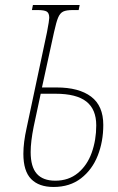

<svg xmlns="http://www.w3.org/2000/svg" viewBox="-20 -734 470 764"><path d="M73 -122Q73 -167 86 -225L167 -606Q176 -653 176 -663Q176 -682 166 -688Q156 -694 130 -694H107L111 -714H297L293 -694H270Q244 -694 231.5 -688Q219 -682 211.5 -664.5Q204 -647 195 -606L147 -386H205Q294 -386 342.5 -349.5Q391 -313 391 -237Q391 -171 369 -115Q347 -59 302.5 -24.5Q258 10 193 10Q135 10 104 -21.5Q73 -53 73 -122ZM363 -235Q363 -299 323.5 -330Q284 -361 201 -361H142L114 -230Q102 -170 102 -129Q102 -70 126.5 -42.5Q151 -15 200 -15Q253 -15 290 -45.5Q327 -76 345 -126.5Q363 -177 363 -235Z"/></svg>

Font: Noto Serif CondThin
Style: Italic
Weight: 250
Width: 3
Italic angle: -12°
Designer: Monotype Design Team
Foundry: Monotype Imaging Inc.
Version: Version 1.001